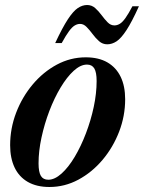

<svg xmlns="http://www.w3.org/2000/svg" viewBox="-20 -735 575 767"><path d="M322.5 -506Q374 -506 409 -485.8Q444 -465.5 462 -428.2Q480 -391 480 -338.5Q480 -271.5 455.8 -208.8Q431.5 -146 389.5 -96.2Q347.5 -46.5 293 -17.2Q238.5 12 177.5 12Q126.5 12 91.2 -8.2Q56 -28.5 38.2 -66Q20.5 -103.5 20.5 -155Q20.5 -222 44.5 -284.8Q68.5 -347.5 110.5 -397.5Q152.5 -447.5 207 -476.8Q261.5 -506 322.5 -506ZM173 -17Q198.5 -17 226 -41.8Q253.5 -66.5 278.5 -108.5Q303.5 -150.5 323.2 -202.2Q343 -254 354.5 -308Q366 -362 366 -411.5Q366 -446 356.8 -461.5Q347.5 -477 327.5 -477Q301.5 -477 274.2 -452Q247 -427 222 -385.2Q197 -343.5 177.2 -291.8Q157.5 -240 145.8 -185.8Q134 -131.5 134 -82.5Q134 -48 143.2 -32.5Q152.5 -17 173 -17ZM535 -710Q507 -648 485.5 -615Q464 -582 445.8 -570Q427.5 -558 408.5 -558Q390 -558 376 -570.2Q362 -582.5 350 -598.8Q338 -615 326 -627.2Q314 -639.5 300 -639.5Q289 -639.5 278.5 -633.2Q268 -627 255.8 -610.5Q243.5 -594 226.5 -563H200.5Q229.5 -625 251 -657.8Q272.5 -690.5 290.8 -702.8Q309 -715 328 -715Q346.5 -715 360.2 -702.8Q374 -690.5 386 -674.2Q398 -658 410 -645.8Q422 -633.5 437 -633.5Q448 -633.5 458.5 -639.8Q469 -646 481 -662.8Q493 -679.5 509 -710Z"/></svg>

Font: Newsreader 60pt SemiBold
Style: Italic
Weight: 600
Italic angle: -17°
Designer: Hugues Gentile
Foundry: Production Type
Version: Version 1.003